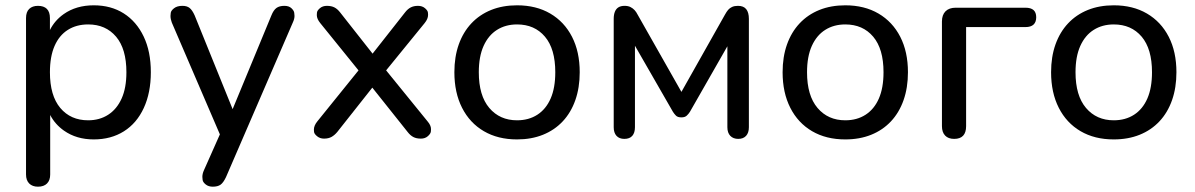

<svg xmlns="http://www.w3.org/2000/svg" viewBox="-20 -516 4500 723"><path d="M312 -63Q355 -63 387.5 -84Q420 -105 438 -145Q456 -185 456 -244Q456 -332 417 -378Q378 -424 312 -424Q268 -424 235.5 -403.5Q203 -383 185.5 -343Q168 -303 168 -244Q168 -156 207 -109.5Q246 -63 312 -63ZM123 187Q102 187 90 175Q78 163 78 141V-448Q78 -471 90 -482.5Q102 -494 123 -494Q145 -494 156.5 -482.5Q168 -471 168 -448V-403Q186 -439 220 -463Q267 -496 333 -496Q398 -496 446 -465.5Q494 -435 521 -378.5Q548 -322 548 -244Q548 -167 521.5 -109.5Q495 -52 446.5 -21.5Q398 9 333 9Q268 9 221 -24Q187 -48 169 -83V141Q169 163 157 175Q145 187 123 187Z M781 187Q765 187 754.5 178.5Q744 170 743 161.5Q742 153 742 150Q742 138 748 125L808 -10L627 -431Q622 -444 622 -456Q622 -459 623 -467.5Q624 -476 635.5 -485Q647 -494 667 -494Q684 -494 694 -486Q704 -478 713 -458L856 -105L1002 -458Q1010 -478 1021 -486Q1032 -494 1051 -494Q1068 -494 1077.5 -485Q1087 -476 1088 -467.5Q1089 -459 1089 -456Q1089 -445 1083 -432L831 151Q821 172 810.5 179.5Q800 187 781 187Z M1200 6Q1185 6 1174 -3Q1163 -12 1162.5 -20Q1162 -28 1162 -28Q1162 -43 1175 -59L1330 -251L1186 -429Q1173 -445 1173 -459Q1173 -460 1173.5 -468Q1174 -476 1184.5 -485Q1195 -494 1211 -494Q1228 -494 1239.5 -488Q1251 -482 1261 -469L1383 -314L1505 -469Q1515 -482 1526.5 -488Q1538 -494 1554 -494Q1570 -494 1580.5 -485Q1591 -476 1591.5 -468Q1592 -460 1592 -460Q1592 -445 1579 -429L1434 -251L1590 -59Q1603 -44 1603 -30Q1603 -29 1602.5 -21Q1602 -13 1591.5 -3.5Q1581 6 1565 6Q1548 6 1536.5 0Q1525 -6 1515 -19L1382 -186L1250 -19Q1240 -7 1228.5 -0.5Q1217 6 1200 6Z M1927 9Q1855 9 1802 -22Q1749 -53 1720 -110Q1691 -167 1691 -244Q1691 -302 1707.5 -348.5Q1724 -395 1755 -428Q1786 -461 1829.5 -478.5Q1873 -496 1927 -496Q1999 -496 2052 -465Q2105 -434 2134 -377.5Q2163 -321 2163 -244Q2163 -186 2146.5 -139Q2130 -92 2099 -59Q2068 -26 2024.5 -8.5Q1981 9 1927 9ZM1927 -63Q1971 -63 2003.5 -84Q2036 -105 2053.5 -145Q2071 -185 2071 -244Q2071 -332 2032 -378Q1993 -424 1927 -424Q1884 -424 1851.5 -403.5Q1819 -383 1801 -343Q1783 -303 1783 -244Q1783 -156 1822.5 -109.5Q1862 -63 1927 -63Z M2331 7Q2312 7 2301.5 -4.5Q2291 -16 2291 -37V-445Q2291 -461 2295.5 -472Q2300 -483 2309 -488.5Q2318 -494 2332 -494Q2345 -494 2354 -489.5Q2363 -485 2369.5 -478Q2376 -471 2381 -461L2546 -170L2710 -461Q2716 -472 2722 -479Q2728 -486 2737 -490Q2746 -494 2759 -494Q2780 -494 2790 -481.5Q2800 -469 2800 -445V-37Q2800 -16 2789.5 -4.5Q2779 7 2760 7Q2741 7 2730 -4.5Q2719 -16 2719 -37V-382H2742L2578 -95Q2573 -87 2566 -80.5Q2559 -74 2546 -74Q2532 -74 2525.5 -80.5Q2519 -87 2514 -95L2349 -382H2371V-37Q2371 -16 2361 -4.5Q2351 7 2331 7Z M3163 9Q3091 9 3038 -22Q2985 -53 2956 -110Q2927 -167 2927 -244Q2927 -302 2943.5 -348.5Q2960 -395 2991 -428Q3022 -461 3065.5 -478.5Q3109 -496 3163 -496Q3235 -496 3288 -465Q3341 -434 3370 -377.5Q3399 -321 3399 -244Q3399 -186 3382.5 -139Q3366 -92 3335 -59Q3304 -26 3260.5 -8.5Q3217 9 3163 9ZM3163 -63Q3207 -63 3239.5 -84Q3272 -105 3289.5 -145Q3307 -185 3307 -244Q3307 -332 3268 -378Q3229 -424 3163 -424Q3120 -424 3087.5 -403.5Q3055 -383 3037 -343Q3019 -303 3019 -244Q3019 -156 3058.5 -109.5Q3098 -63 3163 -63Z M3573 7Q3551 7 3539 -5.5Q3527 -18 3527 -41V-435Q3527 -460 3540.5 -473.5Q3554 -487 3579 -487H3841Q3862 -487 3872 -478Q3882 -469 3882 -451Q3882 -433 3872 -423.5Q3862 -414 3841 -414H3618V-41Q3618 7 3573 7Z M4174 9Q4102 9 4049 -22Q3996 -53 3967 -110Q3938 -167 3938 -244Q3938 -302 3954.5 -348.5Q3971 -395 4002 -428Q4033 -461 4076.5 -478.5Q4120 -496 4174 -496Q4246 -496 4299 -465Q4352 -434 4381 -377.5Q4410 -321 4410 -244Q4410 -186 4393.5 -139Q4377 -92 4346 -59Q4315 -26 4271.5 -8.5Q4228 9 4174 9ZM4174 -63Q4218 -63 4250.5 -84Q4283 -105 4300.5 -145Q4318 -185 4318 -244Q4318 -332 4279 -378Q4240 -424 4174 -424Q4131 -424 4098.5 -403.5Q4066 -383 4048 -343Q4030 -303 4030 -244Q4030 -156 4069.5 -109.5Q4109 -63 4174 -63Z"/></svg>

Font: Nunito Medium
Style: Regular
Weight: 500
Designer: Vernon Adams
Foundry: Vernon Adams
Version: Version 3.602